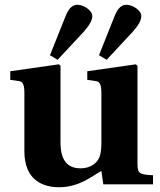

<svg xmlns="http://www.w3.org/2000/svg" viewBox="-20 -771 669 803"><path d="M189 -540 221 -521 330 -638C355 -666 366 -687 366 -704C366 -728 329 -751 304 -751C277 -751 264 -728 252 -698ZM394 -540 426 -521 535 -638C560 -666 571 -687 571 -704C571 -728 534 -751 509 -751C482 -751 469 -728 457 -698ZM23 -437 58 -432C74 -430 82 -421 82 -381V-138C82 -21 155 12 227 12C312 12 364 -34 404 -56L412 0H620V-38C563 -41 555 -45 555 -87V-496L548 -502L345 -473V-437L380 -432C396 -430 404 -421 404 -381V-170C404 -153 402 -129 396 -114C387 -91 361 -67 317 -67C264 -67 233 -98 233 -176V-496L226 -502L23 -473Z"/></svg>

Font: Heuristica
Style: Bold
Weight: 700
Version: Version 1.0.1